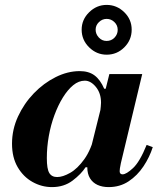

<svg xmlns="http://www.w3.org/2000/svg" viewBox="-20 -752 643 783"><path d="M192 11Q150 11 112.5 -10Q75 -31 52 -70.5Q29 -110 29 -166Q29 -224 53.5 -277Q78 -330 118 -371.5Q158 -413 207 -437.5Q256 -462 305 -462Q342 -462 365.5 -444.5Q389 -427 405 -390H412L389 -299Q390 -309 391 -317.5Q392 -326 392 -333Q392 -372 371 -397.5Q350 -423 326 -423Q301 -423 278.5 -404.5Q256 -386 236.5 -354.5Q217 -323 202 -282.5Q187 -242 179 -197Q171 -152 171 -107Q171 -63 181 -46.5Q191 -30 213 -30Q236 -30 266 -47Q296 -64 324 -103Q352 -142 368 -208L336 -70H329Q311 -42 276 -15.5Q241 11 192 11ZM423 11Q397 11 377.5 2Q358 -7 347 -25Q336 -43 336 -70Q336 -82 339 -97.5Q342 -113 352 -153L426 -450H560L473 -87Q470 -74 469 -65.5Q468 -57 468 -54Q468 -41 480 -41Q495 -41 522.5 -66.5Q550 -92 578 -161L603 -152Q590 -111 565 -73.5Q540 -36 504.5 -12.5Q469 11 423 11ZM415 -529Q374 -529 343.5 -559Q313 -589 313 -631Q313 -672 343.5 -702Q374 -732 415 -732Q456 -732 486.5 -702.5Q517 -673 517 -631Q517 -589 487 -559Q457 -529 415 -529ZM414.6 -585Q434 -585 447 -598.5Q460 -612 460 -630.5Q460 -649 446.5 -662Q433 -675 415 -675Q397 -675 383.5 -661.9Q370 -648.9 370 -630.9Q370 -613 383 -599Q396 -585 414.6 -585Z"/></svg>

Font: Libre Bodoni
Style: Italic
Weight: 400
Italic angle: -13°
Designer: Pablo Impallari, Rodrigo Fuenzalida
Foundry: Impallari Type
Version: Version 2.005;gftools[0.9.23]